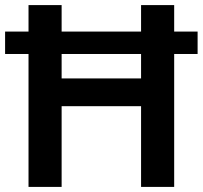

<svg xmlns="http://www.w3.org/2000/svg" viewBox="-20 -734 797 754"><path d="M92 0V-522H0V-610H92V-714H222V-610H534V-714H664V-610H756V-522H664V0H534V-317H222V0ZM222 -426H534V-522H222Z"/></svg>

Font: Noto Sans Canadian Aboriginal SemiBold
Style: Regular
Weight: 600
Designer: Monotype Design Team, Typotheque's Kevin King
Foundry: Monotype Imaging Inc.
Version: Version 2.004; ttfautohint (v1.8.4.7-5d5b)